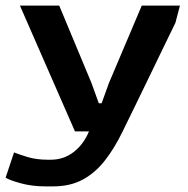

<svg xmlns="http://www.w3.org/2000/svg" viewBox="-60 -468 671 684"><path d="M102 196Q54 196 14 185Q-26 174 -40 165L-10 75Q7 82 38.5 91.5Q70 101 110 101H121Q167 101 202.5 73.5Q238 46 257 0H207L11 -448H151L266 -172L292 -100H302L328 -172L445 -448H581L565 -387Q546 -348 521.5 -297.5Q497 -247 471 -193Q445 -139 420.5 -89Q396 -39 377 0Q348 60 313.5 104Q279 148 234.5 172Q190 196 129 196Z"/></svg>

Font: Goldman
Style: Regular
Weight: 400
Designer: Jaikishan Patel
Version: Version 1.000; ttfautohint (v1.8.3)